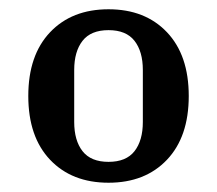

<svg xmlns="http://www.w3.org/2000/svg" viewBox="-20 -725 467 414"><path d="M214 -376Q252 -376 270 -399Q288 -422 288 -462V-574Q288 -614 270 -637Q252 -660 214 -660Q176 -660 158 -637Q140 -614 140 -574V-462Q140 -422 158 -399Q176 -376 214 -376ZM214 -331Q135 -331 88 -380.5Q41 -430 41 -518Q41 -606 88 -655.5Q135 -705 214 -705Q293 -705 340 -655.5Q387 -606 387 -518Q387 -430 340 -380.5Q293 -331 214 -331Z"/></svg>

Font: IBM Plex Serif SmBld
Style: Regular
Weight: 600
Designer: Mike Abbink, Paul van der Laan, Pieter van Rosmalen
Foundry: Bold Monday
Version: Version 3.001